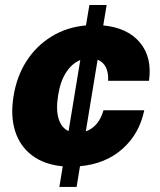

<svg xmlns="http://www.w3.org/2000/svg" viewBox="-20 -652 637 763"><path d="M215.9 90.9 229.4 8.9Q154.5 1.8 106.4 -35.2Q58.2 -72.1 39.6 -132.6Q21 -193.2 34.1 -271Q46.5 -348.7 85.4 -409.3Q124.3 -469.8 184.7 -506.9Q245 -544 321.7 -551.1L335.2 -632.1H403.8L390.3 -551.1Q487.6 -541.5 536.4 -482.6Q585.2 -423.7 572.1 -331H409.8Q412.6 -396.3 367.9 -414.8L321 -130Q372.5 -148.4 391.3 -213.8H553.3Q534.1 -120.4 466.8 -60.5Q399.5 -0.7 297.9 8.5L284.4 90.9ZM252.5 -131 299 -413.4Q266.7 -400.6 243.3 -365.1Q219.8 -329.5 210.9 -272.7Q201.7 -215.6 213.1 -179.7Q224.4 -143.8 252.5 -131Z"/></svg>

Font: Inter UI Extra Bold
Style: Italic
Weight: 800
Italic angle: 9.39999°
Designer: Rasmus Andersson
Foundry: rsms
Version: 3.2;8d6f07862